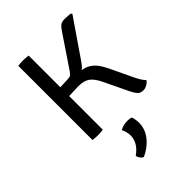

<svg xmlns="http://www.w3.org/2000/svg" viewBox="-232 -645 994 994"><g transform="rotate(-45 265.0 -148.0)"><path d="M91 -542.5Q98.5 -544 108.8 -544.8Q119 -545.5 128.5 -545.5Q138.5 -545.5 148.5 -544.8Q158.5 -544 166.5 -542.5V0Q158.5 1.5 148.5 2.2Q138.5 3 128.5 3Q119 3 108.8 2.2Q98.5 1.5 91 0ZM508 -22Q500 -10 486.5 -2.5Q473 5 460 5Q438.5 5 427.8 -7Q417 -19 405.5 -42L342 -174.5Q322 -216 299.5 -232.2Q277 -248.5 234.5 -248.5Q223 -248.5 200.2 -247.2Q177.5 -246 158.5 -245.5L122 -243V-296.5H282Q317.5 -296.5 341.2 -285.2Q365 -274 381.8 -252.8Q398.5 -231.5 412.5 -202.5L469.5 -82.5Q478 -64 488 -47.5Q498 -31 508 -22ZM378.5 -511.5Q389.5 -527.5 399.5 -536.2Q409.5 -545 431.5 -545Q437.5 -545 444.5 -544.5Q451.5 -544 458.8 -543.5Q466 -543 473.5 -542.5L479.5 -535.5L336 -326.5Q317.5 -299 291.2 -283.5Q265 -268 231 -268H128V-309L224.5 -313Q238 -313.5 244 -317.8Q250 -322 258.5 -333.5ZM316.5 61Q320 68 322.5 81.2Q325 94.5 325 107Q325 152.5 295.8 190.2Q266.5 228 217.5 250.5Q208 247.5 200.8 237.8Q193.5 228 191 217Q247.5 177 247.5 123.5Q247.5 110 243.8 96Q240 82 234.5 71.5Q257 57.5 289 57.5Q305 57.5 316.5 61Z"/></g></svg>

Font: Signika SC
Style: Regular
Weight: 300
Designer: Anna Giedryś
Foundry: Anna Giedryś
Version: Version 2.000